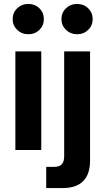

<svg xmlns="http://www.w3.org/2000/svg" viewBox="-20 -765 538 979"><path d="M215.6 194V86H252.9Q282.5 86 294.8 73.2Q307.2 60.3 307.2 30.8V-503H439.2V53Q439.2 194 298.2 194ZM372.9 -590.4Q339.9 -590.4 316.6 -612.6Q293.3 -634.9 293.3 -667Q293.3 -700.6 316.6 -722.8Q339.9 -745 372.7 -745Q406.9 -745 429.7 -722.7Q452.5 -700.4 452.5 -667.2Q452.5 -634.9 429.7 -612.6Q406.8 -590.4 372.9 -590.4ZM190.4 0H58.4V-503H190.4ZM124.1 -590.4Q91.1 -590.4 67.8 -612.6Q44.5 -634.9 44.5 -667Q44.5 -700.6 67.8 -722.8Q91.1 -745 123.9 -745Q158.1 -745 180.9 -722.7Q203.7 -700.4 203.7 -667.2Q203.7 -634.9 180.9 -612.6Q158 -590.4 124.1 -590.4Z"/></svg>

Font: Wix Madefor Display
Style: Regular
Weight: 400
Designer: Dalton Maag Ltd
Foundry: Dalton Maag Ltd
Version: Version 3.100